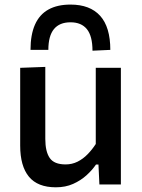

<svg xmlns="http://www.w3.org/2000/svg" viewBox="-20 -786 603 818"><path d="M218 12Q140.5 12 103.2 -33.2Q66 -78.5 66 -165.5Q66 -198.5 66 -223Q66 -247.5 66 -272Q66 -318 66 -355.5Q66 -393 66 -427Q66 -461 66 -497L173 -501Q173 -446.5 173 -394Q173 -341.5 173 -284V-194Q173 -140.5 191.8 -113Q210.5 -85.5 259.5 -85.5Q287 -85.5 310.5 -97.2Q334 -109 353.2 -128.8Q372.5 -148.5 388 -172.5V-284Q388 -341.5 388 -392.2Q388 -443 388 -497H495Q495 -443 495 -390.8Q495 -338.5 495 -272V-218Q495 -156.5 495 -105.5Q495 -54.5 495 0H403.5L399.5 -85H389Q373 -61.5 348.5 -39.2Q324 -17 291.5 -2.5Q259 12 218 12ZM374 -570Q374 -632.5 350.2 -661.8Q326.5 -691 280.5 -691Q233.5 -691 209.8 -662Q186 -633 186 -573.5H110Q110 -638 129 -681Q148 -724 186 -745.2Q224 -766.5 280.5 -766.5Q363.5 -766.5 406.8 -718.5Q450 -670.5 450 -573.5Z"/></svg>

Font: Commissioner Thin Medium
Style: Regular
Weight: 500
Version: Version 1.000